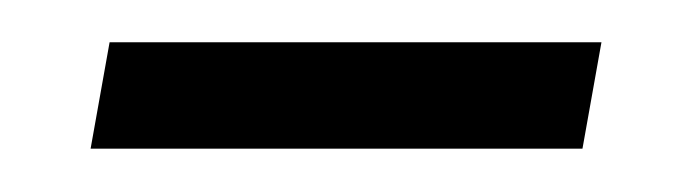

<svg xmlns="http://www.w3.org/2000/svg" viewBox="-20 -358 322 89"><path d="M250 -289.1H22L30.8 -338.4H258.8Z"/></svg>

Font: RobotoInd Light
Style: Italic
Weight: 300
Italic angle: -12°
Designer: Google
Version: Version 2.001151; 2014